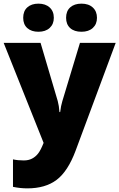

<svg xmlns="http://www.w3.org/2000/svg" viewBox="-21 -787 651 1047"><path d="M-1 -553.2H200.2L293.9 -235.8Q300.8 -210.9 303.2 -175.8H307.1Q311 -209.5 318.8 -234.9L415 -553.2H609.9L391.1 35.2Q349.1 147.5 287.8 193.8Q226.6 240.2 127.9 240.2Q89.8 240.2 49.8 231.9V82Q75.7 87.9 108.9 87.9Q134.3 87.9 153.3 78.1Q172.4 68.4 186.5 50.5Q200.7 32.7 216.8 -7.8ZM105.5 -689.9Q105.5 -726.6 127.9 -746.8Q150.4 -767.1 188.5 -767.1Q227.1 -767.1 249.8 -746.3Q272.5 -725.6 272.5 -689.9Q272.5 -655.3 249.8 -634.5Q227.1 -613.8 188.5 -613.8Q150.4 -613.8 127.9 -633.8Q105.5 -653.8 105.5 -689.9ZM339.4 -689.9Q339.4 -726.6 361.8 -746.8Q384.3 -767.1 423.3 -767.1Q462.4 -767.1 485.1 -746.1Q507.8 -725.1 507.8 -689.9Q507.8 -655.3 485.1 -634.5Q462.4 -613.8 423.3 -613.8Q383.8 -613.8 361.6 -634Q339.4 -654.3 339.4 -689.9Z"/></svg>

Font: Open Sans ExtBd
Style: Bold
Weight: 800
Foundry: Ascender Corporation
Version: Version 1.10